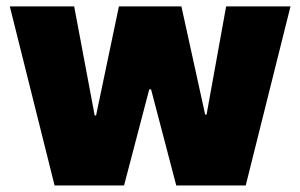

<svg xmlns="http://www.w3.org/2000/svg" viewBox="-20 -565 915 585"><path d="M146.3 0 9.9 -545.5H206L268.5 -213.1H272.7L342.3 -545.5H532.7L605.1 -215.9H609.4L669 -545.5H865.1L728.7 0H517L440.3 -292.6H434.7L358 0Z"/></svg>

Font: Inter UI Black
Style: Regular
Weight: 900
Designer: Rasmus Andersson
Foundry: rsms
Version: 3.2;8d6f07862